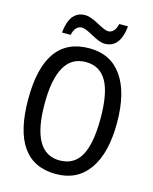

<svg xmlns="http://www.w3.org/2000/svg" viewBox="-132 -988 864 1084"><g transform="rotate(15 300.0 -445.5)"><path d="M300.8 9.8Q41 9.8 41 -358.9Q41 -725.1 301.8 -725.1Q426.8 -725.1 493.4 -629.6Q560.1 -534.2 560.1 -357.9Q560.1 -181.6 492.7 -85.9Q425.3 9.8 300.8 9.8ZM300.8 -69.8Q385.3 -69.8 424.6 -140.6Q463.9 -211.4 463.9 -357.9Q463.9 -505.9 424.1 -575.4Q384.3 -645 301.8 -645Q137.2 -645 137.2 -357.9Q137.2 -69.8 300.8 -69.8ZM178.7 -771H127.9Q140.1 -899.9 231 -899.9Q259.3 -899.9 309.6 -872.6Q359.4 -845.2 376 -845.2Q415 -845.2 427.7 -900.9H479Q465.8 -772 376 -772Q348.1 -772 299.3 -799.8Q250.5 -827.1 231 -827.1Q190.9 -827.1 178.7 -771Z"/></g></svg>

Font: Droid Sans Mono
Style: Regular
Weight: 400
Monospace: yes
Foundry: Ascender Corporation
Version: Version 1.00 build 112